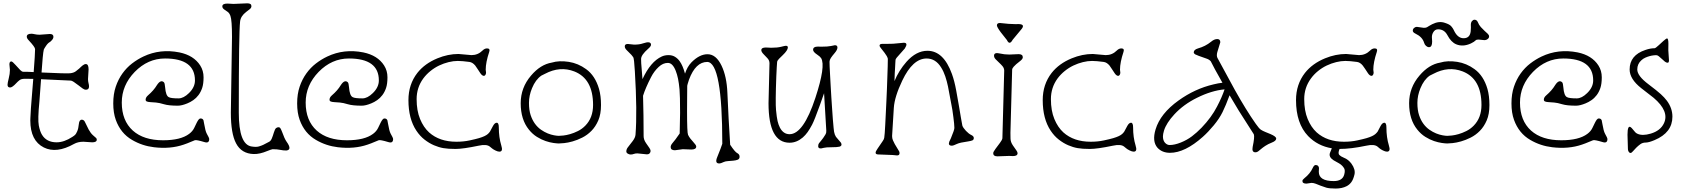

<svg xmlns="http://www.w3.org/2000/svg" viewBox="-20 -909 10057 1144"><path d="M160.6 -191.4 161.1 -206.5Q163.6 -264.2 168.7 -321Q173.8 -377.9 178.2 -439Q150.4 -439.5 139.6 -439.5Q139.6 -439.5 126 -439.5Q106.9 -439.5 95.9 -430.9Q85 -422.4 77.6 -414.1Q53.2 -387.7 40.5 -387.7Q24.9 -387.7 24.9 -403.8Q24.9 -414.1 32 -441.7Q39.1 -469.2 39.1 -492.7L36.1 -525.4Q36.1 -543 47.4 -543Q54.2 -543 72.8 -521.7Q91.3 -500.5 101.1 -491Q110.8 -481.4 118.2 -481.4Q148.4 -481.4 180.7 -479.5Q189 -587.4 189 -616.2Q189 -628.4 151.9 -668Q139.6 -680.2 139.6 -690.4Q139.6 -708 167.5 -708Q174.8 -708 187.3 -705.1Q199.7 -702.1 216.8 -702.1L276.9 -706.5Q298.3 -706.5 298.3 -689.9Q298.3 -679.7 289.3 -669.9Q280.3 -660.2 277.3 -658.7Q265.6 -652.8 254.2 -635.7Q242.7 -618.7 241 -613.5Q239.3 -608.4 237.8 -595.5Q236.3 -582.5 234.4 -564.5L227.5 -477.1Q375 -470.2 397 -472.4Q418.9 -474.6 431.9 -484.4Q444.8 -494.1 451.9 -500.5Q459 -506.8 462.9 -511Q466.8 -515.1 471.7 -518.6Q482.4 -527.3 491.2 -527.3Q507.8 -527.3 507.8 -495.6L504.4 -437.5Q504.4 -425.3 507.3 -414.1Q518.1 -374.5 491.7 -374.5Q481.9 -374.5 471.7 -382.3Q461.4 -390.1 449.2 -399.4Q413.1 -427.7 402.8 -428.7L224.6 -437L214.8 -304.2Q204.1 -197.3 211.2 -161.1Q218.3 -125 230.5 -105.5Q257.8 -61 317.4 -61Q361.8 -61 411.1 -93.3Q422.4 -100.6 427.7 -105.7Q433.1 -110.8 440.2 -127Q447.3 -143.1 449.7 -169.4Q452.1 -195.8 467.3 -195.8Q478.5 -195.8 484.9 -184.6L508.3 -137.2Q520.5 -114.7 534.4 -102.8Q548.3 -90.8 552.5 -86.9Q556.6 -83 556.6 -77.1Q556.6 -61 529.3 -61L477.1 -64.5Q444.3 -64.5 420.9 -51.3Q316.4 7.3 241.2 -30.3Q160.6 -70.8 160.6 -191.4Z M1226.6 -80.6Q1226.6 -53.2 1197.8 -62.5Q1150.9 -76.7 1141.1 -73.5Q1131.3 -70.3 1114.5 -62.7Q1097.7 -55.2 1074.7 -47.4Q995.1 -20 897.5 -31.7Q827.1 -40 767.1 -75.2Q698.7 -114.7 669.9 -194.8Q654.8 -236.8 654.8 -292.7Q654.8 -348.6 669.7 -392.6Q684.6 -436.5 709.5 -471.2Q734.4 -505.9 766.8 -530.8Q799.3 -555.7 834.5 -572.3Q934.1 -619.6 1049.3 -596.7Q1134.3 -579.1 1172.9 -519Q1192.9 -487.8 1192.9 -448.5Q1192.9 -409.2 1184.6 -384.8Q1176.3 -360.4 1162.6 -342.3Q1148.9 -324.2 1131.6 -312.3Q1114.3 -300.3 1096.2 -293Q1063 -279.3 1039.6 -279.3Q985.4 -279.3 957.3 -287.8Q929.2 -296.4 909.2 -298.1Q889.2 -299.8 875.5 -300.5Q861.8 -301.3 854.7 -304.4Q847.7 -307.6 847.7 -314.9Q847.7 -328.6 861.8 -340.8Q896 -370.1 915 -401.9Q937.5 -436.5 956.5 -418.9Q961.9 -414.1 963.9 -388.7Q967.8 -338.4 985.8 -330.1Q998.5 -322.8 1043.9 -322.8Q1073.7 -322.8 1106 -354.5Q1141.6 -389.2 1141.6 -429.7Q1141.6 -560.5 963.4 -560.5Q860.8 -560.5 782.7 -480.5Q705.6 -400.9 705.6 -297.9Q705.6 -190.4 771.5 -130.9Q835.9 -73.2 951.7 -73.2Q1056.2 -73.2 1106.9 -111.3Q1127.4 -126.5 1137 -146.5Q1146.5 -166.5 1152.1 -177.7Q1157.7 -189 1163.1 -196Q1168.5 -203.1 1175.5 -203.1Q1182.6 -203.1 1186.5 -200Q1190.4 -196.8 1192.4 -192.4Q1193.4 -190.4 1196.3 -171.9Q1203.6 -127.9 1211.9 -112.8Q1226.6 -87.4 1226.6 -80.6Z M1686 -12.2Q1667.5 -12.2 1649.4 -16.1Q1631.3 -20 1604.5 -20Q1596.7 -19 1572.8 -9.3Q1527.8 9.8 1491.7 8.8Q1455.6 7.8 1429.2 -8.1Q1402.8 -23.9 1386.7 -54.7Q1355.5 -112.8 1355.5 -237.8L1362.3 -689Q1362.3 -788.6 1353 -814Q1346.7 -831.5 1336.4 -838.4Q1326.2 -845.2 1315.4 -853Q1304.7 -860.8 1304.7 -871.1Q1304.7 -887.7 1335 -887.7L1371.6 -885.7L1453.6 -889.2Q1478 -889.2 1478 -872.6Q1478 -862.3 1468.5 -854.7Q1459 -847.2 1446.8 -837.9Q1414.1 -813 1410.6 -781.2Q1402.8 -714.8 1402.8 -237.8Q1402.8 -46.9 1479.5 -36.1Q1507.3 -31.7 1522.5 -36.4Q1537.6 -41 1548.3 -45.9Q1556.2 -49.3 1584 -64.5Q1593.3 -69.3 1599.4 -83.7Q1605.5 -98.1 1611.8 -119.4Q1618.2 -140.6 1625 -145.8Q1631.8 -150.9 1639.4 -150.9Q1647 -150.9 1651.1 -144Q1655.3 -137.2 1660.2 -124.5Q1675.3 -82 1687.5 -64.9Q1722.7 -16.1 1686 -12.2Z M2322.3 -80.6Q2322.3 -53.2 2293.5 -62.5Q2246.6 -76.7 2236.8 -73.5Q2227.1 -70.3 2210.2 -62.7Q2193.4 -55.2 2170.4 -47.4Q2090.8 -20 1993.2 -31.7Q1922.9 -40 1862.8 -75.2Q1794.4 -114.7 1765.6 -194.8Q1750.5 -236.8 1750.5 -292.7Q1750.5 -348.6 1765.4 -392.6Q1780.3 -436.5 1805.2 -471.2Q1830.1 -505.9 1862.5 -530.8Q1895 -555.7 1930.2 -572.3Q2029.8 -619.6 2145 -596.7Q2230 -579.1 2268.6 -519Q2288.6 -487.8 2288.6 -448.5Q2288.6 -409.2 2280.3 -384.8Q2272 -360.4 2258.3 -342.3Q2244.6 -324.2 2227.3 -312.3Q2210 -300.3 2191.9 -293Q2158.7 -279.3 2135.3 -279.3Q2081.1 -279.3 2053 -287.8Q2024.9 -296.4 2004.9 -298.1Q1984.9 -299.8 1971.2 -300.5Q1957.5 -301.3 1950.4 -304.4Q1943.4 -307.6 1943.4 -314.9Q1943.4 -328.6 1957.5 -340.8Q1991.7 -370.1 2010.7 -401.9Q2033.2 -436.5 2052.2 -418.9Q2057.6 -414.1 2059.6 -388.7Q2063.5 -338.4 2081.5 -330.1Q2094.2 -322.8 2139.6 -322.8Q2169.4 -322.8 2201.7 -354.5Q2237.3 -389.2 2237.3 -429.7Q2237.3 -560.5 2059.1 -560.5Q1956.5 -560.5 1878.4 -480.5Q1801.3 -400.9 1801.3 -297.9Q1801.3 -190.4 1867.2 -130.9Q1931.6 -73.2 2047.4 -73.2Q2151.9 -73.2 2202.6 -111.3Q2223.1 -126.5 2232.7 -146.5Q2242.2 -166.5 2247.8 -177.7Q2253.4 -189 2258.8 -196Q2264.2 -203.1 2271.2 -203.1Q2278.3 -203.1 2282.2 -200Q2286.1 -196.8 2288.1 -192.4Q2289.1 -190.4 2292 -171.9Q2299.3 -127.9 2307.6 -112.8Q2322.3 -87.4 2322.3 -80.6Z M2952.1 -149.4Q2952.1 -90.8 2966.8 -42.5Q2979 -5.4 2955.6 -5.4Q2945.8 -5.4 2931.6 -12.5Q2917.5 -19.5 2910.9 -25.4Q2904.3 -31.2 2898.4 -35.6Q2878.9 -51.3 2832 -41Q2738.8 -21.5 2694.3 -21.5Q2649.9 -21.5 2622.1 -26.4Q2594.2 -31.2 2565.7 -43.5Q2537.1 -55.7 2509.8 -76.9Q2482.4 -98.1 2460.9 -130.4Q2413.6 -201.2 2413.6 -312.5Q2413.6 -406.2 2466.8 -474.6Q2510.7 -530.3 2586.4 -561.5Q2649.4 -587.4 2711.9 -587.4L2789.1 -580.6Q2827.6 -580.6 2855 -607.9Q2867.7 -620.6 2881.8 -620.6Q2901.9 -620.6 2895 -600.1Q2874 -537.1 2874 -493.7Q2874 -493.7 2876 -476.6Q2876 -468.8 2872.3 -462.9Q2868.7 -457 2863.3 -457Q2853 -457 2842.5 -472.2Q2832 -487.3 2825.2 -498.5Q2818.4 -509.8 2811.5 -518.6Q2795.4 -537.6 2776.9 -540Q2733.4 -545.9 2707.5 -545.9Q2681.6 -545.9 2652.8 -538.8Q2624 -531.7 2596.4 -518.6Q2568.8 -505.4 2544.7 -485.8Q2520.5 -466.3 2502 -441.4Q2462.4 -387.2 2462.4 -318.4Q2462.4 -249.5 2482.9 -200Q2503.4 -150.4 2536.6 -120.1Q2598.6 -64.5 2699.2 -64.5Q2741.7 -64.5 2777.8 -72.3Q2814 -80.1 2833.7 -85.9Q2853.5 -91.8 2866.5 -97.9Q2879.4 -104 2887 -110.8Q2894.5 -117.7 2899.4 -125L2917.5 -158.7Q2927.7 -177.7 2939.9 -177.7Q2952.1 -177.7 2952.1 -149.4Z M3131.3 -136.7Q3082.5 -196.8 3082.5 -293.9Q3082.5 -386.7 3144 -458.5Q3200.2 -524.9 3268.1 -536.1Q3311 -549.3 3369.1 -540.5Q3424.8 -531.7 3472.2 -497.1Q3526.4 -458 3549.3 -378.9Q3561 -337.4 3561 -283.2Q3561 -229 3544.9 -191.7Q3528.8 -154.3 3503.9 -129.2Q3479 -104 3449.2 -89.1Q3419.4 -74.2 3391.6 -66.4Q3363.8 -58.6 3341.8 -56.4Q3319.8 -54.2 3309.6 -54.2Q3299.3 -54.2 3277.8 -57.1Q3256.3 -60.1 3231 -68.6Q3205.6 -77.1 3179.2 -93.5Q3152.8 -109.9 3131.3 -136.7ZM3467.8 -160.6Q3513.7 -207.5 3513.7 -283.7Q3513.7 -439.5 3401.9 -483.4Q3316.4 -516.6 3227.1 -469.2Q3214.8 -462.9 3205.6 -458.5Q3170.9 -434.6 3149.9 -383.3Q3131.8 -339.4 3131.8 -296.1Q3131.8 -252.9 3141.8 -222.9Q3151.9 -192.9 3167.7 -171.4Q3183.6 -149.9 3203.6 -136Q3223.6 -122.1 3243.7 -114Q3263.7 -106 3281.7 -102.8Q3299.8 -99.6 3309.6 -99.6Q3319.3 -99.6 3337.2 -101.6Q3355 -103.5 3377.2 -109.9Q3399.4 -116.2 3423.6 -128.2Q3447.8 -140.1 3467.8 -160.6Z M3811.5 -338.4Q3814.9 -223.1 3814.9 -98.1Q3814.9 -77.1 3829.1 -56.6Q3843.3 -36.1 3849.9 -26.6Q3856.4 -17.1 3856.4 -9.5Q3856.4 -2 3850.8 4.4Q3845.2 10.7 3835 10.7L3777.8 4.9Q3765.1 4.9 3756.3 8.3Q3747.6 11.7 3738 11.7Q3728.5 11.7 3720.2 6.3Q3711.9 1 3711.9 -6.3Q3711.9 -18.6 3719.5 -29.3Q3727.1 -40 3735.4 -50Q3743.7 -60.1 3750 -68.8Q3765.1 -88.9 3766.6 -106.4Q3777.3 -243.2 3762.7 -484.4Q3758.3 -560.1 3753.2 -567.9Q3748 -575.7 3742.2 -582L3713.9 -610.4Q3702.6 -621.6 3702.6 -632.8Q3702.6 -647 3720.7 -647L3758.3 -643.1Q3790.5 -643.1 3810.5 -650.4Q3858.9 -667 3858.9 -642.1Q3858.9 -632.8 3841.8 -618.2Q3799.8 -581.5 3799.8 -557.4Q3799.8 -533.2 3803 -502.2Q3806.2 -471.2 3808.1 -437.5Q3856.4 -542 3922.9 -572.3Q3940.9 -580.6 3963.1 -580.6Q3985.4 -580.6 4001.7 -570.6Q4018.1 -560.5 4029.3 -544.9Q4048.3 -519 4061.5 -470.2Q4074.7 -511.2 4099.6 -537.1Q4147.5 -585.9 4195.8 -585.9Q4246.6 -585.9 4279.3 -517.6Q4310.1 -453.1 4314 -356.9L4321.3 -204.1Q4324.2 -144 4330.6 -46.4Q4359.9 -2.4 4373 3.4Q4386.7 10.7 4386.7 24.4Q4386.7 38.1 4375.7 42.5Q4364.7 46.9 4349.4 48.3Q4334 49.8 4318.1 50.8Q4302.2 51.8 4293.9 55.7Q4274.9 64.9 4265.1 64.9Q4237.8 64.9 4253.4 27.3Q4277.8 -32.7 4283.7 -52.2Q4283.7 -537.1 4194.3 -540Q4124.5 -540 4085.4 -434.6Q4079.6 -418.5 4077.1 -408.2L4074.7 -397.5L4074.2 -331.1L4073.7 -245.1Q4073.7 -118.2 4079.6 -105.7Q4085.4 -93.3 4093.8 -82.8Q4102.1 -72.3 4109.9 -64Q4128.4 -44.4 4128.4 -36.1Q4128.4 -18.1 4099.1 -18.1L4048.3 -20L4001.5 -13.7Q3976.1 -13.7 3976.1 -32.7Q3976.1 -43.5 3986.3 -55.7Q4001.5 -72.3 4029.8 -113.8L4032.2 -236.8Q4032.2 -339.4 4028.8 -376.2Q4025.4 -413.1 4020 -439.5Q4014.6 -465.8 4006.3 -486.8Q3987.8 -534.2 3959.5 -534.2Q3930.2 -534.2 3904.8 -510.3Q3877.4 -484.9 3859.4 -449.7Q3825.7 -384.3 3811.5 -338.4Z M4902.8 -120.1 4903.3 -131.3 4890.1 -353.5 4865.7 -284.2Q4832.5 -191.9 4818.6 -165.8Q4804.7 -139.6 4792 -121.8Q4779.3 -104 4763.2 -89.8Q4726.6 -58.6 4684.6 -58.6Q4559.1 -58.6 4559.1 -293.9L4564.9 -532.2Q4564.9 -549.3 4552.2 -562.5Q4539.6 -575.7 4531.2 -584.5Q4516.1 -599.6 4516.1 -609.9Q4516.1 -626 4543.5 -626L4575.2 -624.5Q4612.3 -624.5 4634.8 -630.4Q4657.2 -636.2 4662.1 -636.2Q4674.3 -636.2 4674.3 -626.5Q4674.3 -609.4 4643.6 -580.1Q4631.8 -569.3 4621.6 -558.6Q4611.3 -547.9 4610.4 -539.8Q4609.4 -531.7 4608.2 -508.8Q4606.9 -485.8 4605.5 -454.1Q4599.6 -297.4 4603.8 -253.7Q4607.9 -210 4613 -187.7Q4618.2 -165.5 4627 -148.4Q4647.5 -109.4 4684.6 -109.4Q4767.1 -109.4 4838.4 -326.2Q4900.9 -516.6 4872.6 -562.5Q4866.2 -572.3 4849.1 -583.5Q4824.7 -599.6 4824.7 -612.3Q4824.7 -631.3 4852.1 -631.3L4876 -630.9Q4911.6 -630.9 4930.7 -634.8Q4951.7 -639.6 4954.6 -639.6Q4969.7 -639.6 4969.7 -626Q4969.7 -612.3 4953.9 -593.8Q4938 -575.2 4930.4 -563.5Q4922.9 -551.8 4922.6 -541.5Q4922.4 -531.2 4923.3 -511.7Q4924.3 -492.2 4925.8 -463.9Q4927.2 -435.5 4929.2 -401.1Q4931.2 -366.7 4933.3 -331.1Q4935.5 -295.4 4938 -261Q4940.4 -226.6 4942.4 -198.2Q4947.8 -133.3 4949.7 -123.8Q4951.7 -114.3 4954.3 -106.9Q4957 -99.6 4960.9 -93.8L4991.2 -58.1Q5000 -40.5 4982.4 -35.2Q4969.2 -31.7 4935.3 -31.7Q4901.4 -31.7 4889.2 -28.3Q4855 -17.6 4855 -38.1Q4855 -49.8 4860.1 -55.9Q4865.2 -62 4871.6 -69.8Q4877.9 -77.6 4884.8 -86.9Q4901.9 -110.4 4902.8 -120.1Z M5339.8 3.4Q5339.8 17.1 5324.7 17.1L5299.3 14.6L5211.4 11.2Q5184.6 9.8 5208.5 -22.9L5238.8 -67.4Q5247.1 -78.6 5248.5 -87.6Q5250 -96.7 5251.5 -115.7Q5252.9 -134.8 5254.4 -163.3Q5255.9 -191.9 5257.6 -227.5Q5259.3 -263.2 5261.2 -301.3Q5263.2 -339.4 5264.6 -377.7Q5266.1 -416 5267.1 -449.2Q5270 -522.5 5270 -559.1Q5266.6 -573.7 5250.5 -594.5Q5234.4 -615.2 5227.5 -623.8Q5220.7 -632.3 5220.7 -636.7Q5220.7 -647.5 5235.8 -647.5Q5251 -647.5 5267.8 -647.7Q5284.7 -647.9 5301.3 -648.4L5365.2 -654.3Q5393.1 -654.3 5371.1 -620.1L5323.7 -566.4Q5316.4 -557.1 5315.9 -553Q5315.4 -548.8 5314.7 -534.9Q5314 -521 5313 -502Q5311 -477.5 5309.6 -425.8Q5335.4 -488.8 5381.3 -541Q5439.5 -606.4 5505.9 -606.4Q5602.1 -606.4 5651.9 -468.3Q5667 -426.8 5677.5 -369.1Q5688 -311.5 5694.6 -272.7Q5701.2 -233.9 5705.1 -210Q5712.4 -167 5713.9 -161.1Q5715.3 -155.3 5721.4 -146.5Q5727.5 -137.7 5735.4 -129.4Q5752 -111.8 5767.1 -104.7Q5782.2 -97.7 5782.2 -86.7Q5782.2 -75.7 5773.2 -72.3Q5764.2 -68.8 5748.5 -66.4Q5698.7 -59.6 5681.6 -51.3Q5660.6 -41 5651.4 -41Q5627.4 -41 5636.2 -64.9L5646 -85.9Q5666.5 -134.8 5666.5 -146.5Q5666.5 -158.2 5664.8 -174.1Q5663.1 -189.9 5660.6 -210.4Q5654.8 -257.8 5649.2 -283.4Q5643.6 -309.1 5639.2 -336.4Q5634.8 -363.8 5628.4 -394Q5622.1 -424.3 5612.3 -453.9Q5602.5 -483.4 5587.4 -507.3Q5554.7 -560.5 5501 -560.5Q5418.5 -560.5 5356 -428.7Q5310.1 -332.5 5305.7 -266.6Q5295.4 -112.8 5295.4 -98.6Q5295.4 -84.5 5300.3 -73.2Q5305.2 -62 5311.5 -50.3L5337.4 -7.3Q5339.8 -2 5339.8 3.4Z M5922.9 22.5Q5897.9 22.5 5897.9 3.9Q5897.9 -3.9 5911.6 -22.2Q5925.3 -40.5 5938.2 -57.9Q5951.2 -75.2 5952.6 -85L5963.4 -488.8Q5962.9 -503.4 5953.4 -514.6Q5943.8 -525.9 5932.6 -536.1Q5921.4 -546.4 5912.1 -556.2Q5902.8 -565.9 5902.8 -577.1Q5902.8 -598.6 5937.5 -590.3Q5963.9 -584 5994.1 -584L6049.3 -586.4Q6074.2 -586.4 6074.2 -567.9Q6074.2 -557.6 6059.3 -546.1Q6044.4 -534.7 6034.9 -526.4Q6025.4 -518.1 6020 -511.7Q6010.7 -501.5 6010.7 -492.7L6000.5 -117.2L6001 -84Q6001 -63 6015.4 -42.2Q6029.8 -21.5 6036.4 -12.2Q6043 -2.9 6043 3.9Q6043 21 6015.1 21L5993.7 20ZM6046.4 -765.6Q6089.4 -765.6 6067.9 -737.3L6013.7 -671.9Q5995.1 -637.2 5979.5 -670.4L5942.9 -716.8Q5919.9 -748 5919.9 -757.8Q5919.9 -772 5938 -772Q5994.6 -765.1 6032.7 -765.1Z M6731.4 -149.4Q6731.4 -90.8 6746.1 -42.5Q6758.3 -5.4 6734.9 -5.4Q6725.1 -5.4 6710.9 -12.5Q6696.8 -19.5 6690.2 -25.4Q6683.6 -31.2 6677.7 -35.6Q6658.2 -51.3 6611.3 -41Q6518.1 -21.5 6473.6 -21.5Q6429.2 -21.5 6401.4 -26.4Q6373.5 -31.2 6345 -43.5Q6316.4 -55.7 6289.1 -76.9Q6261.7 -98.1 6240.2 -130.4Q6192.9 -201.2 6192.9 -312.5Q6192.9 -406.2 6246.1 -474.6Q6290 -530.3 6365.7 -561.5Q6428.7 -587.4 6491.2 -587.4L6568.4 -580.6Q6606.9 -580.6 6634.3 -607.9Q6647 -620.6 6661.1 -620.6Q6681.2 -620.6 6674.3 -600.1Q6653.3 -537.1 6653.3 -493.7Q6653.3 -493.7 6655.3 -476.6Q6655.3 -468.8 6651.6 -462.9Q6647.9 -457 6642.6 -457Q6632.3 -457 6621.8 -472.2Q6611.3 -487.3 6604.5 -498.5Q6597.7 -509.8 6590.8 -518.6Q6574.7 -537.6 6556.2 -540Q6512.7 -545.9 6486.8 -545.9Q6460.9 -545.9 6432.1 -538.8Q6403.3 -531.7 6375.7 -518.6Q6348.1 -505.4 6324 -485.8Q6299.8 -466.3 6281.2 -441.4Q6241.7 -387.2 6241.7 -318.4Q6241.7 -249.5 6262.2 -200Q6282.7 -150.4 6315.9 -120.1Q6377.9 -64.5 6478.5 -64.5Q6521 -64.5 6557.1 -72.3Q6593.3 -80.1 6613 -85.9Q6632.8 -91.8 6645.8 -97.9Q6658.7 -104 6666.3 -110.8Q6673.8 -117.7 6678.7 -125L6696.8 -158.7Q6707 -177.7 6719.2 -177.7Q6731.4 -177.7 6731.4 -149.4Z M7460.4 -1.5Q7437.5 -1.5 7443.8 -33.7Q7456.5 -93.3 7450.7 -108.9L7360.8 -250Q7335 -291.5 7306.2 -341.3Q7283.7 -280.3 7264.4 -241.2Q7245.1 -202.1 7211.9 -162.1Q7178.7 -122.1 7147 -93.8Q7040 1.5 6951.2 1.5Q6904.3 1.5 6876.5 -28.8Q6843.8 -66.4 6865.2 -137.7Q6893.6 -232.4 7002 -310.1Q7099.6 -380.4 7210.4 -406.2Q7240.2 -413.6 7263.7 -416Q7210.4 -509.8 7194.3 -543.5Q7185.5 -554.2 7169.4 -559.6Q7109.4 -580.1 7101.1 -585.2Q7092.8 -590.3 7092.8 -597.2Q7092.8 -612.8 7118.2 -620.6Q7162.1 -632.8 7195.8 -660.2Q7214.8 -676.3 7232.9 -676.3Q7251 -676.3 7251 -657.2L7232.9 -597.7Q7227.5 -576.2 7233.9 -564L7337.4 -373.5Q7404.8 -252.9 7461.9 -171.9Q7481.9 -143.1 7492.9 -136Q7503.9 -128.9 7519.5 -122.6Q7535.2 -116.2 7549.3 -110.4Q7584 -95.7 7584 -83.5Q7584 -69.8 7559.3 -60.1Q7534.7 -50.3 7519.3 -40Q7503.9 -29.8 7493.9 -21.2Q7483.9 -12.7 7476.6 -7.1Q7469.2 -1.5 7460.4 -1.5ZM6915.5 -130.9Q6909.2 -109.4 6909.2 -96.7Q6909.2 -84 6912.1 -75.2Q6915 -66.4 6920.4 -59.6Q6933.1 -44.9 6949.2 -44.9Q6978.5 -44.9 7015.6 -59.8Q7052.7 -74.7 7082 -96.9Q7111.3 -119.1 7139.2 -147.9Q7198.7 -210 7231.4 -273.9Q7260.7 -329.6 7276.4 -376.5Q7199.2 -369.6 7111.8 -326.2Q7031.7 -286.6 6977.1 -227.5Q6929.7 -176.3 6915.5 -130.9Z M7764.2 185.1Q7740.2 185.1 7740.2 169.4Q7740.2 162.1 7751.5 153.3Q7786.6 125.5 7801.8 91.3Q7809.6 74.2 7819.1 74.2Q7828.6 74.2 7833.7 79.8Q7838.9 85.4 7838.9 92.8L7837.9 114.7Q7837.9 169.9 7926.8 169.9Q7979 169.9 7989.3 131.3Q7996.6 105.5 7987.8 92Q7979 78.6 7969 71.3Q7959 64 7947.5 58.1Q7936 52.2 7925.8 45.9Q7895.5 26.4 7904.3 2L7915.5 -25.4Q7831.1 -39.6 7774.4 -98.1Q7702.1 -173.3 7702.1 -312.5Q7702.1 -406.2 7755.4 -474.6Q7799.3 -530.3 7875 -561.5Q7938 -587.4 8000.5 -587.4L8077.6 -580.6Q8116.2 -580.6 8143.6 -607.9Q8156.2 -620.6 8170.9 -620.6Q8190.4 -620.6 8183.6 -600.1Q8162.6 -537.1 8162.6 -493.7L8164.6 -476.6Q8164.6 -468.8 8160.9 -462.9Q8157.2 -457 8152.3 -457Q8141.6 -457 8131.1 -472.2Q8120.6 -487.3 8113.8 -498.5Q8106.9 -509.8 8099.6 -518.6Q8084 -537.6 8065.4 -540Q8022 -545.9 7996.1 -545.9Q7970.2 -545.9 7941.4 -538.8Q7912.6 -531.7 7885 -518.6Q7857.4 -505.4 7833.3 -485.8Q7809.1 -466.3 7791 -441.4Q7751 -387.2 7751 -318.4Q7751 -249.5 7771.5 -200Q7792 -150.4 7825.2 -120.1Q7887.2 -64.5 7987.8 -64.5Q8030.3 -64.5 8066.4 -72.3Q8102.5 -80.1 8122.3 -85.9Q8142.1 -91.8 8155 -97.9Q8168 -104 8175.5 -110.8Q8183.1 -117.7 8188.5 -125L8206.1 -158.7Q8216.3 -177.7 8228.5 -177.7Q8240.7 -177.7 8240.7 -149.4Q8240.7 -90.8 8255.4 -42.5Q8267.6 -5.4 8244.1 -5.4Q8234.4 -5.4 8220.2 -12.5Q8206.1 -19.5 8199.5 -25.4Q8192.9 -31.2 8187.5 -35.6Q8167.5 -51.3 8121.1 -41Q8028.8 -21.5 7961.4 -21.5Q7950.7 4.9 7960 14.2Q7969.2 23.4 7985.6 30Q8002 36.6 8012.7 45.4Q8023.4 54.2 8032.2 65.9Q8057.6 101.1 8050.3 131.3Q8043 161.6 8031.2 177Q8019.5 192.4 8002.9 200.7Q7976.1 214.4 7938.2 214.4Q7900.4 214.4 7882.3 209Q7864.3 203.6 7848.9 197.5Q7833.5 191.4 7820.1 186Q7806.6 180.7 7794.4 180.7Z M8424.8 -136.7Q8376 -196.8 8376 -293.9Q8376 -386.7 8437.5 -458.5Q8493.7 -524.9 8561.5 -536.1Q8604.5 -549.3 8662.6 -540.5Q8718.3 -531.7 8765.6 -497.1Q8819.8 -458 8842.8 -378.9Q8854.5 -337.4 8854.5 -283.2Q8854.5 -229 8838.4 -191.7Q8822.3 -154.3 8797.4 -129.2Q8772.5 -104 8742.7 -89.1Q8712.9 -74.2 8685.1 -66.4Q8657.2 -58.6 8635.3 -56.4Q8613.3 -54.2 8603 -54.2Q8592.8 -54.2 8571.3 -57.1Q8549.8 -60.1 8524.4 -68.6Q8499 -77.1 8472.7 -93.5Q8446.3 -109.9 8424.8 -136.7ZM8761.2 -160.6Q8807.1 -207.5 8807.1 -283.7Q8807.1 -439.5 8695.3 -483.4Q8609.9 -516.6 8520.5 -469.2Q8508.3 -462.9 8499 -458.5Q8464.4 -434.6 8443.4 -383.3Q8425.3 -339.4 8425.3 -296.1Q8425.3 -252.9 8435.3 -222.9Q8445.3 -192.9 8461.2 -171.4Q8477.1 -149.9 8497.1 -136Q8517.1 -122.1 8537.1 -114Q8557.1 -106 8575.2 -102.8Q8593.3 -99.6 8603 -99.6Q8612.8 -99.6 8630.6 -101.6Q8648.4 -103.5 8670.7 -109.9Q8692.9 -116.2 8717 -128.2Q8741.2 -140.1 8761.2 -160.6ZM8513.2 -661.6Q8513.2 -627.9 8494.6 -627.9Q8485.4 -627.9 8476.8 -635.5Q8468.3 -643.1 8465.3 -654.3Q8455.1 -689 8413.1 -709Q8397.9 -716.3 8397.9 -726.1Q8397.9 -735.8 8405.5 -742.4Q8413.1 -749 8421.9 -749L8463.4 -743.2Q8476.1 -743.2 8482.2 -746.6Q8488.3 -750 8495.8 -754.9Q8503.4 -759.8 8513.2 -764.6Q8554.2 -785.2 8588.9 -772.9Q8616.7 -764.2 8626.5 -752.9Q8636.2 -741.7 8639.9 -733.9Q8643.6 -726.1 8647.9 -718.3Q8668.9 -681.2 8700.7 -681.2Q8737.8 -681.2 8742.7 -721.2Q8744.1 -732.4 8744.1 -744.6L8743.7 -761.2Q8743.7 -775.4 8750.7 -783.4Q8757.8 -791.5 8765.1 -791.5Q8779.8 -791.5 8785.9 -775.9Q8792 -760.3 8803.2 -747.8Q8814.5 -735.4 8825.4 -725.3Q8836.4 -715.3 8844.5 -707.8Q8852.5 -700.2 8852.5 -691.7Q8852.5 -683.1 8844.2 -676.5Q8835.9 -669.9 8823.7 -669.9L8789.6 -673.3Q8777.3 -673.3 8772.9 -668.9Q8768.6 -664.6 8761.5 -659.7Q8754.4 -654.8 8743.7 -649.9Q8696.3 -628.4 8656.7 -645Q8626 -657.7 8604 -699.7Q8585.4 -734.4 8548.8 -734.4Q8529.3 -734.4 8519 -715.3Q8511.7 -702.6 8511.7 -687.5Z M9557.6 -80.6Q9557.6 -53.2 9528.8 -62.5Q9481.9 -76.7 9472.2 -73.5Q9462.4 -70.3 9445.6 -62.7Q9428.7 -55.2 9405.8 -47.4Q9326.2 -20 9228.5 -31.7Q9158.2 -40 9098.1 -75.2Q9029.8 -114.7 9001 -194.8Q8985.8 -236.8 8985.8 -292.7Q8985.8 -348.6 9000.7 -392.6Q9015.6 -436.5 9040.5 -471.2Q9065.4 -505.9 9097.9 -530.8Q9130.4 -555.7 9165.5 -572.3Q9265.1 -619.6 9380.4 -596.7Q9465.3 -579.1 9503.9 -519Q9523.9 -487.8 9523.9 -448.5Q9523.9 -409.2 9515.6 -384.8Q9507.3 -360.4 9493.7 -342.3Q9480 -324.2 9462.6 -312.3Q9445.3 -300.3 9427.2 -293Q9394 -279.3 9370.6 -279.3Q9316.4 -279.3 9288.3 -287.8Q9260.3 -296.4 9240.2 -298.1Q9220.2 -299.8 9206.5 -300.5Q9192.9 -301.3 9185.8 -304.4Q9178.7 -307.6 9178.7 -314.9Q9178.7 -328.6 9192.9 -340.8Q9227.1 -370.1 9246.1 -401.9Q9268.6 -436.5 9287.6 -418.9Q9293 -414.1 9294.9 -388.7Q9298.8 -338.4 9316.9 -330.1Q9329.6 -322.8 9375 -322.8Q9404.8 -322.8 9437 -354.5Q9472.7 -389.2 9472.7 -429.7Q9472.7 -560.5 9294.4 -560.5Q9191.9 -560.5 9113.8 -480.5Q9036.6 -400.9 9036.6 -297.9Q9036.6 -190.4 9102.5 -130.9Q9167 -73.2 9282.7 -73.2Q9387.2 -73.2 9438 -111.3Q9458.5 -126.5 9468 -146.5Q9477.5 -166.5 9483.2 -177.7Q9488.8 -189 9494.1 -196Q9499.5 -203.1 9506.6 -203.1Q9513.7 -203.1 9517.6 -200Q9521.5 -196.8 9523.4 -192.4Q9524.4 -190.4 9527.3 -171.9Q9534.7 -127.9 9543 -112.8Q9557.6 -87.4 9557.6 -80.6Z M9924.3 -549.8Q9924.3 -535.2 9916.3 -535.2Q9908.2 -535.2 9899.7 -542Q9891.1 -548.8 9882.8 -557.1Q9859.9 -579.1 9852.1 -579.8Q9844.2 -580.6 9833 -579.3Q9821.8 -578.1 9809.1 -574.7Q9796.4 -571.3 9783.2 -565.4Q9770 -559.6 9759.8 -549.8Q9735.4 -528.3 9735.4 -495.1Q9735.4 -457 9801.8 -407.2Q9853.5 -368.2 9875.5 -348.1Q9897.5 -328.1 9912.1 -308.6Q9944.8 -264.2 9944.8 -213.9Q9944.8 -118.7 9838.4 -74.2Q9804.2 -59.6 9785.6 -59.6Q9767.1 -59.6 9753.7 -49.8Q9740.2 -40 9729 -28.6Q9717.8 -17.1 9709.2 -7.3Q9700.7 2.4 9696 2.4Q9691.4 2.4 9688.5 0Q9685.5 -2.4 9683.6 -5.9Q9679.7 -13.7 9679.7 -20L9677.2 -106.4Q9677.2 -166 9697.3 -150.4Q9702.1 -147 9710.2 -136.7Q9718.3 -126.5 9723.4 -121.1Q9728.5 -115.7 9735.8 -112.3Q9765.6 -98.1 9815.4 -112.8Q9873.5 -129.9 9894.5 -174.8Q9927.7 -245.6 9833 -326.2L9758.3 -384.3Q9689.9 -438.5 9689.9 -495.1Q9689.9 -580.1 9783.7 -611.3Q9813.5 -621.6 9838.4 -621.6Q9844.2 -621.6 9864 -640.1Q9883.8 -658.7 9891.1 -665Q9908.7 -680.2 9912.1 -680.2Q9920.9 -680.2 9920.9 -649.4L9920.4 -609.4Z"/></svg>

Font: Snowburst One
Style: Regular
Weight: 400
Designer: Annet Stirling
Foundry: Annet Stirling
Version: Version 1.001